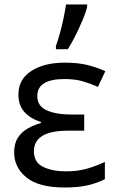

<svg xmlns="http://www.w3.org/2000/svg" viewBox="-20 -825 523 855"><path d="M355 -315V-243H282Q131 -243 131 -151Q131 -102 172 -82Q213 -62 273 -62Q329 -62 371.5 -75Q414 -88 447 -104V-27Q416 -11 373 -0.5Q330 10 268 10Q153 10 98 -34.5Q43 -79 43 -146Q43 -186 59.5 -211.5Q76 -237 103 -252.5Q130 -268 162 -277V-282Q117 -296 89.5 -325.5Q62 -355 62 -404Q62 -472 119.5 -509Q177 -546 268 -546Q326 -546 367.5 -536Q409 -526 449 -508L416 -438Q383 -453 348.5 -463Q314 -473 267 -473Q146 -473 146 -397Q146 -353 187.5 -334Q229 -315 299 -315ZM229 -606V-620Q238 -645 247 -677.5Q256 -710 263 -744Q270 -778 274 -805H368V-794Q363 -772 349 -738.5Q335 -705 317.5 -669.5Q300 -634 282 -606Z"/></svg>

Font: Noto IKEA Latin
Style: Regular
Weight: 400
Designer: Monotype Design Team
Foundry: Monotype Imaging Inc.
Version: Version 1.0